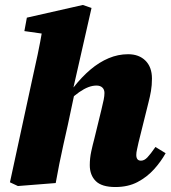

<svg xmlns="http://www.w3.org/2000/svg" viewBox="-20 -736 688 772"><path d="M52 12 20 -3 109 -414Q121 -467 131.5 -517Q142 -567 151 -620L219 -591L78 -611L88 -665L313 -716L348 -704L273 -374L281 -367L253 -235Q243 -191 234.5 -152.5Q226 -114 218.5 -77Q211 -40 204 0ZM444 16Q389 16 365 -8Q341 -32 341 -72Q341 -100 347 -127.5Q353 -155 359 -177L388 -296Q394 -320 397 -335.5Q400 -351 400 -362Q400 -376 391.5 -384Q383 -392 368 -392Q352 -392 335 -385.5Q318 -379 298.5 -365.5Q279 -352 257 -331L251 -385H276Q309 -427 344 -456.5Q379 -486 417 -502Q455 -518 495 -518Q539 -518 565 -492Q591 -466 591 -420Q591 -393 587 -370Q583 -347 577 -324L537 -163Q534 -148 531 -135.5Q528 -123 528 -113Q528 -102 532.5 -96Q537 -90 547 -90Q560 -90 572.5 -103Q585 -116 605 -145L646 -120Q627 -86 599 -55Q571 -24 533 -4Q495 16 444 16Z"/></svg>

Font: Source Serif 4 Black
Style: Italic
Weight: 900
Italic angle: -12°
Designer: Frank Grießhammer
Foundry: Adobe Systems Incorporated
Version: Version 4.004;hotconv 1.0.116;makeotfexe 2.5.65601